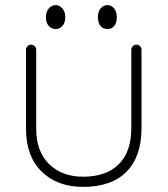

<svg xmlns="http://www.w3.org/2000/svg" viewBox="-20 -715 657 753"><path d="M306 18Q205 18 143.5 -42Q82 -102 82 -210V-520Q82 -528 88 -534Q94 -540 102 -540Q110 -540 116 -534Q122 -528 122 -520V-210Q122 -121 172.5 -71.5Q223 -22 306 -22Q397 -22 446 -71Q495 -120 495 -213V-520Q495 -528 501 -534Q507 -540 515 -540Q523 -540 529 -534Q535 -528 535 -520V-213Q535 -101 476 -41.5Q417 18 306 18ZM199 -601Q182 -601 171 -613.5Q160 -626 160 -648Q160 -669 171.5 -682Q183 -695 199 -695Q213 -695 224.5 -682Q236 -669 236 -648Q236 -625 224.5 -613Q213 -601 199 -601ZM402 -601Q385 -601 374.5 -613Q364 -625 364 -648Q364 -670 375 -682.5Q386 -695 402 -695Q416 -695 427 -682.5Q438 -670 438 -648Q438 -624 427.5 -612.5Q417 -601 402 -601Z"/></svg>

Font: Hoogli Light
Style: Regular
Weight: 300
Designer: Anand Singh Naorem
Foundry: Brand New Type
Version: Version 1.00 b007